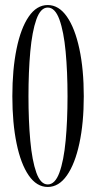

<svg xmlns="http://www.w3.org/2000/svg" viewBox="-20 -731 381 762"><path d="M169.5 11Q125.5 11 94 -34.8Q62.5 -80.5 45.8 -161.8Q29 -243 29 -349Q29 -455.5 45.8 -537.2Q62.5 -619 94 -665Q125.5 -711 169.5 -711Q213.5 -711 245.5 -665Q277.5 -619 295 -537.2Q312.5 -455.5 312.5 -349Q312.5 -243 295 -161.8Q277.5 -80.5 245.5 -34.8Q213.5 11 169.5 11ZM169.5 1Q198.5 1 215.8 -46Q233 -93 240.5 -172.5Q248 -252 248 -349Q248 -446.5 240.5 -526.2Q233 -606 215.8 -653.5Q198.5 -701 169.5 -701Q141 -701 124.2 -653.5Q107.5 -606 100.2 -526.2Q93 -446.5 93 -349Q93 -252 100.2 -172.5Q107.5 -93 124.2 -46Q141 1 169.5 1Z"/></svg>

Font: Imbue 100pt Light
Style: Regular
Weight: 300
Designer: Tyler Finck
Foundry: Etcetera Type Company
Version: Version 1.102; ttfautohint (v1.8.3)